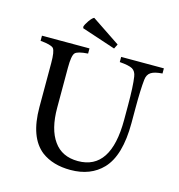

<svg xmlns="http://www.w3.org/2000/svg" viewBox="-120 -922 974 1042"><g transform="rotate(15 367.5 -401.5)"><path d="M441 -710 428 -684 238 -747 236 -755Q239 -768 255 -791Q271 -813 281 -817ZM717 -650V-621Q672 -618 653 -605Q633 -592 630 -562Q624 -506 624 -404V-317Q624 -135 549 -56Q482 14 369 14Q270 14 206 -34Q119 -102 119 -272V-519Q119 -585 106 -601Q92 -616 32 -621V-650H299V-621Q240 -617 227 -602Q213 -586 213 -519V-294Q213 -173 260 -108Q306 -43 396 -43Q581 -43 581 -324V-404Q581 -515 573 -565Q569 -594 549 -606Q529 -617 477 -621V-650Z"/></g></svg>

Font: Ponomar
Style: Regular
Weight: 400
Version: Version 1.301; ttfautohint (v1.8.4.7-5d5b)